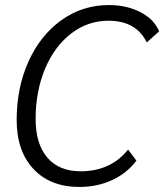

<svg xmlns="http://www.w3.org/2000/svg" viewBox="-20 -730 650 760"><path d="M46 -255Q46 -383 93 -487Q140 -591 223.5 -650.5Q307 -710 411 -710Q481 -710 535.5 -682Q590 -654 610 -606L561 -562Q519 -648 409 -648Q328 -648 262 -597.5Q196 -547 158.5 -458Q121 -369 121 -259Q121 -160 167.5 -106Q214 -52 299 -52Q418 -52 487 -138L520 -94Q482 -44 423.5 -17Q365 10 294 10Q179 10 112.5 -61Q46 -132 46 -255Z"/></svg>

Font: Sarabun Light
Style: Italic
Weight: 300
Italic angle: -10°
Designer: Suppakit Chalermlarp | Katatrad Co.,Ltd.
Foundry: Cadson Demak Co.,Ltd.
Version: Version 1.000; ttfautohint (v1.6)